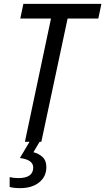

<svg xmlns="http://www.w3.org/2000/svg" viewBox="-20 -734 545 994"><path d="M109 0 244 -638H85L101 -714H505L489 -638H330L194 0ZM84 240Q146 240 183 210Q220 180 220 131Q220 97 200.5 79Q181 61 153 54L185 0H133L83 84Q152 93 152 133Q152 188 75 188Q50 188 30 183V234Q52 240 84 240Z"/></svg>

Font: Noto Sans UI SemiCondensed
Style: Italic
Weight: 400
Width: 4
Italic angle: -12°
Designer: Monotype Design Team
Foundry: Monotype Imaging Inc.
Version: Version 1.901